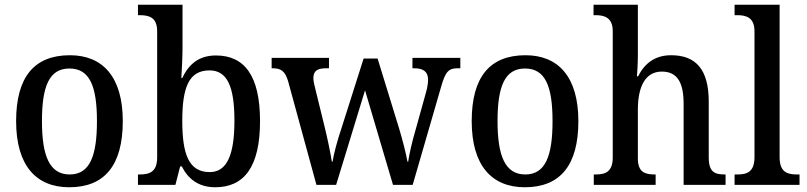

<svg xmlns="http://www.w3.org/2000/svg" viewBox="-20 -780 3406 810"><path d="M272 10C420 10 498 -81 498 -269C498 -456 413 -547 275 -547C125 -547 48 -456 48 -269C48 -81 133 10 272 10ZM274 -44C189 -44 157 -122 157 -269C157 -417 188 -491 273 -491C358 -491 389 -417 389 -269C389 -122 359 -44 274 -44Z M888 10C1010 10 1077 -76 1077 -269C1077 -461 1011 -546 891 -546C818 -546 776 -508 749 -451H745C747 -477 750 -543 750 -579V-760H562V-716H569C609 -716 643 -707 643 -648V-116C643 -53 609 -44 569 -44H562V0H720L740 -78H747C773 -26 817 10 888 10ZM865 -54C776 -54 749 -130 749 -270C749 -412 777 -483 864 -483C939 -483 969 -414 969 -271C969 -130 939 -54 865 -54Z M1195 -439 1315 0H1398L1520 -399L1638 0H1721L1841 -414C1859 -479 1874 -492 1910 -492H1922V-536H1720V-492H1727C1767 -492 1786 -477 1786 -443C1786 -432 1783 -410 1778 -393L1734 -235C1717 -177 1707 -131 1702 -98H1699C1694 -129 1677 -194 1664 -237L1573 -533H1514L1419 -234C1404 -190 1388 -131 1383 -98H1380C1375 -131 1361 -199 1349 -247L1310 -406C1306 -421 1302 -439 1302 -450C1302 -483 1321 -492 1358 -492H1368V-536H1126V-492H1129C1165 -492 1182 -481 1195 -439Z M2194 10C2342 10 2420 -81 2420 -269C2420 -456 2335 -547 2197 -547C2047 -547 1970 -456 1970 -269C1970 -81 2055 10 2194 10ZM2196 -44C2111 -44 2079 -122 2079 -269C2079 -417 2110 -491 2195 -491C2280 -491 2311 -417 2311 -269C2311 -122 2281 -44 2196 -44Z M2485 0H2746V-44H2743C2703 -44 2671 -52 2671 -111V-318C2671 -412 2701 -478 2772 -478C2840 -478 2864 -428 2864 -342V0H3041V-44H3038C2996 -44 2970 -53 2970 -116V-351C2970 -488 2915 -547 2811 -547C2741 -547 2698 -510 2672 -458H2667C2668 -466 2671 -512 2671 -549V-760H2484V-716H2493C2528 -716 2565 -707 2565 -649V-116C2565 -53 2532 -44 2492 -44H2485Z M3079 0H3353V-44H3342C3300 -44 3269 -55 3269 -117V-760H3079V-716H3091C3126 -716 3163 -707 3163 -649V-117C3163 -55 3132 -44 3091 -44H3079Z"/></svg>

Font: Noto Serif Myanmar SemiCondensed Medium
Style: Regular
Weight: 500
Width: 4
Designer: Ben Mitchell and the Monotype Design Team
Foundry: Monotype Imaging Inc.
Version: Version 2.106